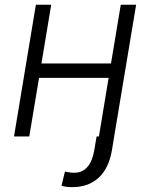

<svg xmlns="http://www.w3.org/2000/svg" viewBox="-20 -565 623 795"><path d="M128.6 -545.5H192.1L151.6 -302.2H439.6L480.1 -545.5H543.7L452.8 0L443.5 56.8Q430.8 132.1 388.3 171Q345.9 209.9 279.8 209.9Q252.8 209.9 234.7 204.2L248.9 145.2Q252.1 146.3 257.5 147.2Q262.8 148.1 268.6 148.8Q274.5 149.5 279.8 149.9Q285.2 150.2 288.4 150.2Q320.7 150.2 341.6 126.6Q362.6 103 370.4 56.8L380 0H389.6L429.7 -242.5H141.7L101.2 0H38Z"/></svg>

Font: Inter P Light
Style: Italic
Weight: 300
Italic angle: 9.39999°
Designer: Rasmus Andersson
Foundry: rsms
Version: Version 3.018;git-588b23468